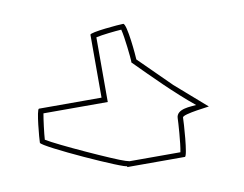

<svg xmlns="http://www.w3.org/2000/svg" viewBox="-53 -680 681 535"><g transform="rotate(-10 287.5 -412.5)"><path d="M39 -324C39 -313 267 -210 267 -218V-215H430C438 -215 444 -313 444 -324C444 -334 528 -342 520 -342L433 -418L344 -506C344 -513 336 -610 325 -610C314 -610 230 -603 230 -596V-418H53C46 -418 39 -334 39 -324ZM54 -330C55 -347 60 -387 63 -403H245V-586C262 -590 300 -594 317 -595C323 -573 329 -511 329 -506V-500C380 -449 430 -398 486 -352C473 -350 429 -352 429 -324C429 -317 425 -253 420 -230H276L265 -233C238 -241 84 -311 54 -330Z"/></g></svg>

Font: Ampere
Style: OuLn
Weight: 400
Version: Version 1